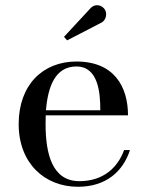

<svg xmlns="http://www.w3.org/2000/svg" viewBox="-20 -705 564 735"><path d="M368.5 -618.5C385 -627 391.5 -651 382 -667.5C372.5 -684 346 -694.5 326 -673L225 -564L237 -550.5ZM477.5 -130.5H455C430 -61.5 373.5 -11.5 284 -11.5C180 -11.5 154.5 -115.5 154.5 -230C154.5 -241.5 154.5 -252.5 155 -263.5H470C470 -372.5 417.5 -469.5 272.5 -469.5C144 -469.5 51.5 -380 51.5 -230C51.5 -80 151 10 278.5 10C387 10 451.5 -50 477.5 -130.5ZM272.5 -450.5C356.5 -450.5 364 -349.5 364 -283H156C163.5 -375 192 -450.5 272.5 -450.5Z"/></svg>

Font: Bodoni* 11
Style: Regular
Weight: 400
Version: Version 2.3